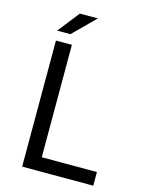

<svg xmlns="http://www.w3.org/2000/svg" viewBox="-122 -891 730 965"><g transform="rotate(15 243.0 -409.0)"><path d="M90 -656H173V-71H460V0H90ZM152 -706H83L171 -818H265Z"/></g></svg>

Font: Myanmar Sanpya
Style: Regular
Weight: 400
Designer: Danh Hong
Foundry: Google Inc.
Version: Version 2.00 November 22, 2015